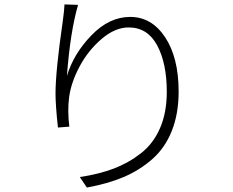

<svg xmlns="http://www.w3.org/2000/svg" viewBox="-20 -800 1040 856"><path d="M267.6 -780.3 328.1 -778.3Q293 -658.2 278.3 -460.9Q307.6 -559.6 387.2 -642.1Q466.8 -724.6 560.5 -724.6Q656.2 -724.6 716.3 -633.8Q776.4 -543 776.4 -391.6Q776.4 -293 746.1 -216.8Q715.8 -140.6 659.2 -90.8Q602.5 -41 531.2 -10.7Q460 19.5 367.2 36.1L335.9 -10.7Q420.9 -23.4 486.8 -48.3Q552.7 -73.2 608.4 -116.7Q664.1 -160.2 693.8 -229.5Q723.6 -298.8 723.6 -390.6Q723.6 -517.6 680.7 -597.7Q637.7 -677.7 553.7 -677.7Q493.2 -677.7 433.1 -626.5Q373 -575.2 335 -503.9Q296.9 -432.6 288.1 -366.2Q280.3 -305.7 289.1 -235.4L238.3 -231.4Q227.5 -331.1 227.5 -382.8Q227.5 -482.4 259.8 -705.1Q266.6 -753.9 267.6 -780.3Z"/></svg>

Font: Gen Shin Gothic Monospace Light
Style: Regular
Weight: 300
Designer: [Source Han Sans]
Ryoko NISHIZUKA  (kana & ideographs); Paul D. Hunt (Latin, Greek & Cyrillic); Wenlong ZHANG  (bopomofo
Version: Version 1.002.20150607